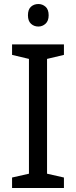

<svg xmlns="http://www.w3.org/2000/svg" viewBox="-20 -1028 379 955"><path d="M298 -93H40V-145L124 -164V-735L40 -755V-807H298V-755L214 -735V-164L298 -145ZM171 -1008Q191 -1008 206.5 -994.5Q222 -981 222 -952Q222 -924 206.5 -910Q191 -896 171 -896Q149 -896 134 -910Q119 -924 119 -952Q119 -981 134 -994.5Q149 -1008 171 -1008Z"/></svg>

Font: Noto Sans Kannada UI
Style: Regular
Weight: 400
Designer: Jelle Bosma - Monotype Design Team
Foundry: Monotype Imaging Inc.
Version: Version 2.005; ttfautohint (v1.8.4.7-5d5b)